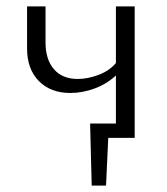

<svg xmlns="http://www.w3.org/2000/svg" viewBox="-20 -433 523 603"><path d="M403 -413V0H320L313 150H268L263 -45H344V-196Q315 -169 277 -155Q239 -141 201 -141Q139 -141 102 -178.5Q65 -216 65 -281V-413H123V-300Q123 -246 149.5 -215.5Q176 -185 224 -185Q256 -185 290 -198Q324 -211 344 -235V-413Z"/></svg>

Font: Isabella Sans
Style: Regular
Weight: 400
Designer: Original fonts by Christian Thalmann (Catharsis Fonts), Modifications by Cristiano Sobral
Version: Version 0.002;July 12, 2020;FontCreator 13.0.0.2655 64-bit; 